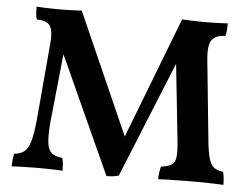

<svg xmlns="http://www.w3.org/2000/svg" viewBox="-50 -741 1053 812"><g transform="rotate(5 476.5 -335.0)"><path d="M430 9 191 -517H207L174 -199Q169 -140 173 -109Q177 -78 193 -66Q209 -54 237 -51Q241 -39 242 -24Q243 -9 243 3Q222 1 191.5 0.5Q161 0 135 0Q119 0 98.5 0.5Q78 1 59 1.5Q40 2 27 3Q27 -9 28.5 -24Q30 -39 33 -51Q60 -54 75.5 -66Q91 -78 100.5 -109.5Q110 -141 116 -203L144 -523Q148 -563 143 -585Q138 -607 122.5 -616Q107 -625 79 -625Q75 -637 74 -651Q73 -665 73 -679Q85 -678 102.5 -677.5Q120 -677 138 -676.5Q156 -676 170 -676Q184 -676 201.5 -676.5Q219 -677 236 -677.5Q253 -678 265 -679L507 -132H480L691 -679Q705 -678 722.5 -677.5Q740 -677 758 -676.5Q776 -676 790 -676Q804 -676 821 -676.5Q838 -677 854.5 -677.5Q871 -678 885 -679Q885 -665 884 -651Q883 -637 879 -625Q840 -625 823 -603Q806 -581 812 -519L846 -182Q851 -130 859 -102.5Q867 -75 881.5 -65Q896 -55 920 -52Q923 -40 924.5 -25.5Q926 -11 926 3Q914 2 896 1.5Q878 1 857 0.5Q836 0 816.5 0Q797 0 781 0Q762 0 736.5 0.5Q711 1 688 1.5Q665 2 649 3Q649 -11 651 -25Q653 -39 656 -51Q688 -55 702 -64.5Q716 -74 718.5 -98.5Q721 -123 716 -169L679 -519H694L482 2Q471 6 457.5 7.5Q444 9 430 9Z"/></g></svg>

Font: Vollkorn SemiBold
Style: Regular
Weight: 600
Designer: Friedrich Althausen
Foundry: Friedrich Althausen
Version: Version 5.000